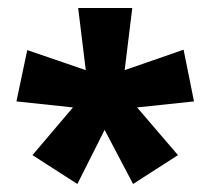

<svg xmlns="http://www.w3.org/2000/svg" viewBox="-20 -782 524 479"><path d="M310 -762H175L194 -607L48 -657L21 -529L162 -514L61 -395L173 -323L241 -458L312 -323L424 -395L322 -514L464 -529L438 -658L291 -607Z"/></svg>

Font: Noto Sans Gujarati Condensed ExtraBold
Style: Regular
Weight: 800
Width: 3
Designer: Jelle Bosma - Monotype Design Team, Universal Thirst
Foundry: Monotype Imaging Inc.
Version: Version 2.106